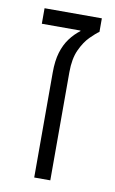

<svg xmlns="http://www.w3.org/2000/svg" viewBox="-72 -629 400 670"><g transform="rotate(10 127.5 -294.0)"><path d="M98 0V-372Q98 -414 107 -443.5Q116 -473 132 -494.5Q148 -516 168 -531V-533H31V-588H234V-540Q222 -532 203 -513Q184 -494 169.5 -462.5Q155 -431 155 -383V0Z"/></g></svg>

Font: Noto Sans Hebrew SemiCondensed Light
Style: Regular
Weight: 300
Width: 4
Designer: Monotype Design Team
Foundry: Monotype Imaging Inc.
Version: Version 2.003